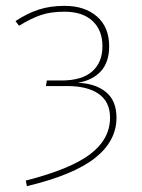

<svg xmlns="http://www.w3.org/2000/svg" viewBox="-20 -549 484 656"><path d="M353 -391Q353 -337 325 -306Q297 -275 246 -266Q306 -264 342 -234.5Q378 -205 378 -147Q378 -67 304.5 -9Q231 49 72 87L68 68Q221 29 288.5 -22.5Q356 -74 356 -147Q356 -201 317.5 -228Q279 -255 210 -255H137L140 -274H190Q260 -274 295 -305Q330 -336 330 -391Q330 -446 296 -477.5Q262 -509 200 -509Q153 -509 119.5 -497.5Q86 -486 45 -461L33 -477Q72 -503 111.5 -516Q151 -529 200 -529Q270 -529 311.5 -492.5Q353 -456 353 -391Z"/></svg>

Font: Fira Sans Thin
Style: Regular
Weight: 100
Designer: bBox Type GmbH & Carrois Corporate GbR & Edenspiekermann AG
Foundry: bBox Type GmbH & Carrois Corporate GbR & Edenspiekermann AG
Version: Version 4.301